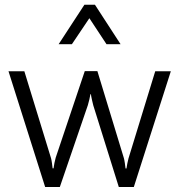

<svg xmlns="http://www.w3.org/2000/svg" viewBox="-20 -770 740 793"><path d="M15.1 -475.6H80.6L190.9 -116.2Q192.9 -108.9 194.8 -95Q196.8 -81.1 197.3 -74.7H201.2Q201.7 -80.6 204.8 -96.7Q208 -112.8 210 -118.7L330.1 -476.1H382.3L491.7 -116.7Q493.2 -112.3 495.6 -96.7Q498 -81.1 498.5 -74.2H502.4Q502.9 -79.6 505.6 -93.3Q508.3 -106.9 510.7 -115.7L621.1 -475.6H685.5L532.7 2.4H470.7L365.2 -335Q363.3 -342.3 359.9 -357.4Q356.4 -372.6 355.5 -380.9H353.5Q353 -376.5 349.1 -359.4Q345.2 -342.3 342.8 -335.4L227.1 2.4H166.5ZM328.6 -750.5H372.1L478 -587.4H419.9L349.1 -694.8L276.9 -587.4H222.2Z"/></svg>

Font: Selawik Semilight
Style: Regular
Weight: 300
Designer: Aaron Bell
Foundry: Microsoft Corporation
Version: Version 1.01